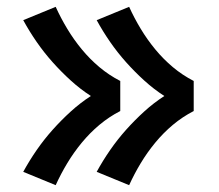

<svg xmlns="http://www.w3.org/2000/svg" viewBox="-20 -621 640 562"><path d="M358 -79 263 -118Q281 -151 302.5 -182Q324 -213 349 -241Q374 -269 402 -294.5Q430 -320 461 -340Q430 -360 402 -385.5Q374 -411 349 -439Q324 -467 302.5 -498Q281 -529 263 -562L358 -601Q373 -568 392 -536.5Q411 -505 434.5 -476.5Q458 -448 486 -424.5Q514 -401 547 -384V-296Q514 -279 486 -255.5Q458 -232 434.5 -203.5Q411 -175 392 -143.5Q373 -112 358 -79ZM143 -79 48 -118Q66 -151 87.5 -182Q109 -213 134 -241Q159 -269 187 -294.5Q215 -320 246 -340Q215 -360 187 -385.5Q159 -411 134 -439Q109 -467 87.5 -498Q66 -529 48 -562L143 -601Q158 -568 177 -536.5Q196 -505 219.5 -476.5Q243 -448 271 -424.5Q299 -401 332 -384V-296Q299 -279 271 -255.5Q243 -232 219.5 -203.5Q196 -175 177 -143.5Q158 -112 143 -79Z"/></svg>

Font: Iosevka Curly Slab XBdEx
Style: Regular
Weight: 800
Width: 7
Monospace: yes
Designer: Belleve Invis
Foundry: Belleve Invis
Version: Version 11.0.0; ttfautohint (v1.8.3)